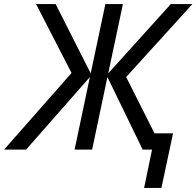

<svg xmlns="http://www.w3.org/2000/svg" viewBox="-70 -734 964 942"><path d="M637 188 676 0H630L457 -356L382 0H296L371 -356L58 0H-50L281 -376L107 -714H203L375 -374L447 -714H533L461 -374L768 -714H874L549 -356L688 -80H779L722 188Z"/></svg>

Font: Noto Sans IKEA
Style: Italic
Weight: 400
Italic angle: -12°
Designer: Monotype Design Team
Foundry: Monotype Imaging Inc.
Version: Version 2.001